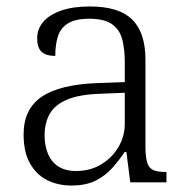

<svg xmlns="http://www.w3.org/2000/svg" viewBox="-20 -564 582 594"><path d="M201 10Q159 10 125.5 -7Q92 -24 72.5 -59Q53 -94 53 -148Q53 -227 109.5 -265Q166 -303 283 -307L366 -310V-372Q366 -411 358.5 -441Q351 -471 327.5 -488.5Q304 -506 256 -506Q213 -506 190 -491.5Q167 -477 159 -451Q151 -425 151 -391Q123 -391 109 -403.5Q95 -416 95 -446Q95 -474 113.5 -496Q132 -518 168.5 -531Q205 -544 258 -544Q348 -544 389 -503.5Q430 -463 430 -379V-112Q430 -80 435 -62.5Q440 -45 453 -38.5Q466 -32 491 -32H495V0H383L371 -94H366Q349 -69 328 -45Q307 -21 276.5 -5.5Q246 10 201 10ZM216 -35Q260 -35 294 -56Q328 -77 347 -110Q366 -143 366 -181V-277L292 -274Q226 -272 188 -256Q150 -240 134 -212Q118 -184 118 -145Q118 -113 128.5 -88Q139 -63 160.5 -49Q182 -35 216 -35Z"/></svg>

Font: Noto Serif Armenian Light
Style: Regular
Weight: 300
Version: Version 2.007